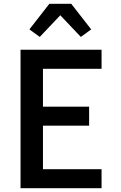

<svg xmlns="http://www.w3.org/2000/svg" viewBox="-20 -999 640 1019"><path d="M89 0V-735H519V-634H208V-433H453V-332H208V-101H519V0ZM191 -803 136 -843 242 -979H358L464 -843L409 -803L300 -918Z"/></svg>

Font: Iosevka Aile
Style: Bold
Weight: 700
Designer: Belleve Invis
Foundry: Belleve Invis
Version: Version 28.0.1; ttfautohint (v1.8.4)